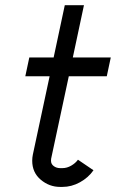

<svg xmlns="http://www.w3.org/2000/svg" viewBox="-20 -716 490 748"><path d="M223.1 12.2H214.4Q171.9 12.2 138.7 -15.9Q105.5 -43.9 105.5 -89.8Q105.5 -101.6 107.9 -113.3L173.3 -418.9H78.6L94.2 -492.2H189L232.4 -695.8H307.1L263.7 -492.2H411.6L396 -418.9H248L179.2 -97.7Q178.7 -94.2 178.7 -89.8Q178.7 -76.7 189.5 -68.8Q200.2 -61 214.4 -61H223.1Q240.7 -61 257.3 -70.6Q273.9 -80.1 283.7 -93.8L344.2 -52.7Q324.2 -23.9 291.5 -5.9Q258.8 12.2 223.1 12.2Z"/></svg>

Font: Anka/Coder Narrow
Style: Italic
Weight: 400
Width: 3
Italic angle: -12°
Monospace: yes
Version: Version 001.100